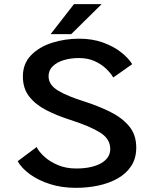

<svg xmlns="http://www.w3.org/2000/svg" viewBox="-20 -892 750 923"><path d="M345 11Q276.5 11 219.8 -7.2Q163 -25.5 123.2 -54.8Q83.5 -84 65 -117L156 -185Q168 -161.5 194.5 -137.8Q221 -114 259.5 -98Q298 -82 345.5 -82Q421.5 -82 465.8 -107.2Q510 -132.5 510 -175.5Q510 -224 462.2 -254.2Q414.5 -284.5 318.5 -315.5Q255.5 -335.5 203.5 -362Q151.5 -388.5 120.8 -427.5Q90 -466.5 90 -524.5Q90 -586 129 -626.2Q168 -666.5 229.8 -686.2Q291.5 -706 361 -706Q424.5 -706 475.2 -687.5Q526 -669 561.8 -641Q597.5 -613 615.5 -583.5L524.5 -519.5Q512 -541 489.2 -562.5Q466.5 -584 434 -598.5Q401.5 -613 359.5 -613Q320 -613 286.8 -603Q253.5 -593 233.5 -573.5Q213.5 -554 213.5 -525.5Q213.5 -484 259.2 -456.5Q305 -429 386 -404Q451.5 -383 508.2 -355.2Q565 -327.5 600 -286.2Q635 -245 635 -182.5Q635 -131 611 -94.2Q587 -57.5 545.8 -34.2Q504.5 -11 452.8 0Q401 11 345 11ZM223.5 -728 335.5 -872H468.5L322.5 -728Z"/></svg>

Font: League Mono Medium
Style: Regular
Weight: 500
Width: 6
Designer: Tyler Finck
Foundry: The League of Moveable Type / Tyler Finck
Version: Version 2.300;RELEASE